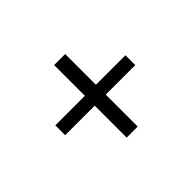

<svg xmlns="http://www.w3.org/2000/svg" viewBox="-73 -553 552 552"><g transform="rotate(-45 202.5 -277.5)"><path d="M225.1 -424.8V-299.8H345.2V-259.8H225.1V-129.9H180.2V-259.8H60.1V-299.8H180.2V-424.8Z"/></g></svg>

Font: Rochester
Style: Regular
Weight: 400
Version: Version 1.006